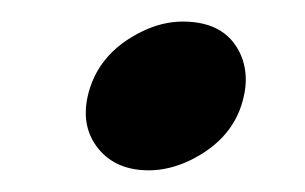

<svg xmlns="http://www.w3.org/2000/svg" viewBox="-20 -149 284 179"><path d="M61.5 -58.1Q70.3 -99.1 112.3 -119.6Q131.3 -128.9 150.4 -128.9Q193.4 -128.9 206.1 -93.8Q211.4 -77.6 207.5 -60.1Q199.2 -20 157.2 0.5Q137.7 9.8 118.7 9.8Q88.4 9.8 72 -10Q55.7 -29.8 61.5 -58.1Z"/></svg>

Font: Linux Libertine Slanted O
Style: Bold Slanted
Weight: 700
Designer: Philipp H. Poll
Foundry: Philipp H. Poll
Version: Version 5.0.0